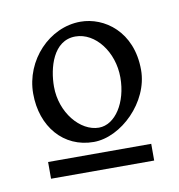

<svg xmlns="http://www.w3.org/2000/svg" viewBox="-49 -648 379 407"><g transform="rotate(-10 141.0 -444.5)"><path d="M30 -286H252V-322H30ZM149 -375C109 -375 70 -421 70 -477C70 -517 85 -574 133 -574C176 -574 212 -527 212 -472C212 -418 184 -375 149 -375ZM149 -603C82 -603 24 -542 24 -470C24 -399 68 -347 133 -347C192 -347 258 -411 258 -480C258 -563 200 -603 149 -603Z"/></g></svg>

Font: Temporarium
Style: Regular
Weight: 400
Version: Version 1.1